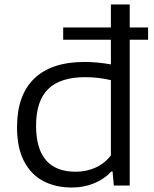

<svg xmlns="http://www.w3.org/2000/svg" viewBox="-20 -828 687 857"><path d="M641 -650.5H559V0H488L482.5 -62.5H477Q445.5 -28.5 400 -9.8Q354.5 9 300.5 9Q228 9 173.2 -19.8Q118.5 -48.5 87.2 -108.5Q56 -168.5 56 -260Q56 -403.5 133 -477.5Q210 -551.5 357.5 -551.5Q414.5 -551.5 475 -540.5V-650.5H262V-705.5H475V-808H559V-705.5H641ZM475 -470Q422 -483.5 360 -483.5Q249 -483.5 195 -430.5Q141 -377.5 141 -267Q141 -61.5 318 -61.5Q364 -61.5 404.5 -79Q445 -96.5 475 -134Z"/></svg>

Font: Encode Sans Expanded
Style: Regular
Weight: 400
Width: 7
Designer: Multiple Designers
Foundry: Impallari Type
Version: Version 2.000